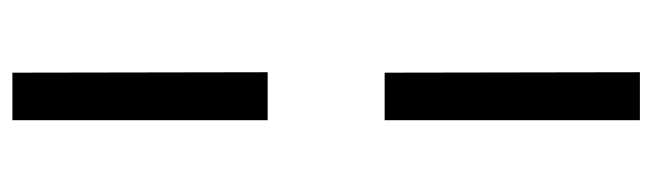

<svg xmlns="http://www.w3.org/2000/svg" viewBox="-382 -484 1027 302"><g transform="rotate(90 131.0 -332.5)"><path d="M93.8 -424.5 93.1 -826H168.6V-424.5ZM93.8 161 93.1 -240.5H168.6V161Z"/></g></svg>

Font: Public Sans VF
Style: Regular
Weight: 400
Designer: Pablo Impallari, Rodrigo Fuenzalida (Modified by Dan O. Williams and USWDS)
Version: Version 1.003